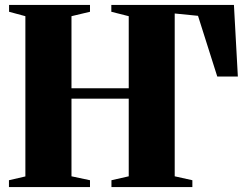

<svg xmlns="http://www.w3.org/2000/svg" viewBox="-20 -763 1008 783"><path d="M16.5 0V-28L83.5 -43.5V-697L17 -715V-743H347V-715L271.5 -697V-403H505V-697L434 -715V-743H934L950 -451H866L787.5 -698.5L692.5 -708V-44L764.5 -28V0H434.5V-28L505 -44V-360.5H271.5V-44L347 -28V0Z"/></svg>

Font: Merriweather 120pt Black
Style: Regular
Weight: 900
Designer: Eben Sorkin
Foundry: Eben Sorkin
Version: Version 2.100